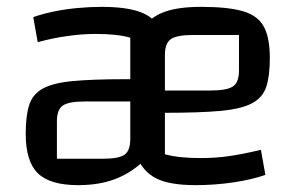

<svg xmlns="http://www.w3.org/2000/svg" viewBox="-20 -530 877 560"><path d="M208 10Q126 10 90.5 -24.5Q55 -59 55 -140Q55 -192 65 -223.5Q75 -255 104.5 -271.5Q134 -288 192 -293.5Q250 -299 345 -299H390V-234H227Q180 -234 163 -222Q146 -210 146 -176V-67H280Q327 -67 343.5 -79Q360 -91 360 -125V-420Q323 -431 259 -431Q220 -431 177 -425Q134 -419 90 -407L77 -480Q102 -489 135 -496Q168 -503 205 -506.5Q242 -510 276 -510Q344 -510 384.5 -496.5Q425 -483 443 -452.5Q461 -422 461 -370V-50L395 -57Q358 -23 312.5 -6.5Q267 10 208 10ZM550 10Q474 10 435 -10Q396 -30 377 -77L397 -449Q420 -481 460 -495.5Q500 -510 567 -510Q646 -510 689.5 -497Q733 -484 750 -451.5Q767 -419 767 -360Q767 -308 756.5 -276.5Q746 -245 714.5 -228.5Q683 -212 622.5 -206.5Q562 -201 461 -201H431V-266H593Q642 -266 659.5 -278Q677 -290 677 -324V-428H544Q496 -428 478.5 -416Q461 -404 461 -370V-80Q484 -74 509 -71.5Q534 -69 568 -69Q608 -69 647 -74.5Q686 -80 741 -93L754 -20Q715 -6 660.5 2Q606 10 550 10Z"/></svg>

Font: Changa
Style: Regular
Weight: 400
Designer: Eduardo Rodriguez Tunni
Foundry: Eduardo Rodriguez Tunni
Version: Version 3.003